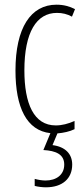

<svg xmlns="http://www.w3.org/2000/svg" viewBox="-20 -559 360 819"><path d="M288 143C288 98 259 67 204 60L225 10C250 8 278 2 298 -8V-43C271 -31 244 -24 218 -24C124 -24 84 -117 84 -259C84 -422 136 -504 223 -504C246 -504 267 -499 287 -488L300 -520C277 -532 251 -539 221 -539C111 -539 46 -440 46 -258C46 -100 94 -2 195 9L165 81C218 84 254 99 254 143C254 187 220 211 174 211C160 211 142 208 128 204V234C143 238 162 240 176 240C246 240 288 203 288 143Z"/></svg>

Font: Noto Sans Ethiopic ExtraCondensed ExtraLight
Style: Regular
Weight: 200
Width: 2
Designer: Monotype Design Team
Foundry: Monotype Imaging Inc.
Version: Version 2.102